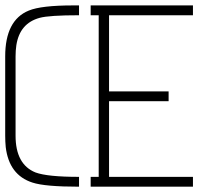

<svg xmlns="http://www.w3.org/2000/svg" viewBox="-46 -704 748 724"><path d="M-26.4 -192.4V-491.2Q-26.4 -627.9 62.5 -664.1Q109.4 -683.6 230.5 -683.6H231.4H232.4H233.4H234.4H235.4H236.3H237.3H238.3H239.3H240.2H241.2H242.2H252V-646.5Q139.6 -646.5 103.5 -636.7Q28.3 -616.2 15.6 -533.2Q12.7 -513.7 12.7 -491.2V-192.4Q12.7 -84 87.9 -53.7Q132.8 -37.1 252 -37.1V0Q123 0 76.2 -15.6Q-11.7 -43.9 -24.4 -149.4Q-26.4 -169.9 -26.4 -192.4ZM295.9 0V-37.1H326.2V-646.5H295.9V-683.6H681.6V-646.5H365.2V-359.4H589.8V-322.3H365.2V-37.1H681.6V0Z"/></svg>

Font: Post No Bills Colombo Light
Style: Regular
Weight: 300
Designer: Kosala Senevirathne, Siva Puranthara, Lasantha Premarathna, Tharique Azeez
Foundry: Mooniak
Version: Version 1.220 ; ttfautohint (v1.6)